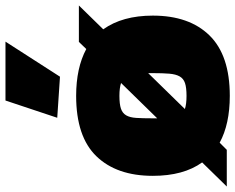

<svg xmlns="http://www.w3.org/2000/svg" viewBox="-107 -749 859 701"><g transform="rotate(-90 322.5 -398.5)"><path d="M80 -90Q31 -158 31 -270Q31 -402 102.5 -476Q174 -550 323 -550Q425 -550 494 -513L520 -540H653L566 -451Q616 -381 616 -270Q616 -137 543.5 -63Q471 11 323 11Q220 11 152 -26L126 0H-8ZM323 -147Q353 -147 369.5 -152.5Q386 -158 394 -172Q402 -186 404 -210Q406 -234 406 -270V-287L275 -153Q293 -147 323 -147ZM241 -254 370 -386Q352 -392 323 -392Q293 -392 276.5 -386.5Q260 -381 252 -367.5Q244 -354 242.5 -330.5Q241 -307 241 -270ZM243 -619 306 -808H521L393 -609Z"/></g></svg>

Font: Encode Sans Narrow
Style: Black
Weight: 900
Designer: Pablo Impallari, Andres Torresi
Foundry: Pablo Impallari, Andres Torresi
Version: Version 1.000; ttfautohint (v1.00) -l 8 -r 50 -G 200 -x 14 -